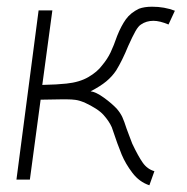

<svg xmlns="http://www.w3.org/2000/svg" viewBox="-20 -531 557 572"><path d="M136 -500 106 -278Q152 -279 178 -282Q217 -286 243.5 -301.5Q270 -317 284 -336Q300 -355 309.5 -375Q319 -395 329 -424Q341 -454 355 -473.5Q369 -493 394 -505Q410 -511 433 -511Q470 -511 501 -499L482 -458Q456 -469 437 -469Q416 -469 400 -458Q392 -453 383.5 -438Q375 -423 362 -394Q344 -350 326 -321Q314 -303 296.5 -288.5Q279 -274 250 -259Q266 -257 289.5 -240Q313 -223 328 -207Q339 -194 344.5 -182Q350 -170 357 -148Q360 -141 364.5 -128Q369 -115 374 -103Q392 -65 405.5 -46Q419 -27 440 -21L425 21Q395 11 374.5 -16Q354 -43 342.5 -70.5Q331 -98 313 -152Q305 -170 288.5 -188.5Q272 -207 231 -226Q216 -232 204.5 -233.5Q193 -235 180.5 -235Q168 -235 160 -235L101 -234L69 4H29L95 -500Z"/></svg>

Font: Bellota Light
Style: Italic
Weight: 300
Italic angle: -7.5°
Designer: Kemie Guaida
Foundry: Kemie Guaida
Version: Version 4.001